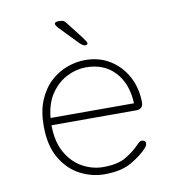

<svg xmlns="http://www.w3.org/2000/svg" viewBox="-78 -744 774 825"><g transform="rotate(-10 309.5 -331.0)"><path d="M313 10.5Q257.5 10.5 206.5 -16Q155.5 -42.5 123 -97.8Q90.5 -153 90.5 -239Q90.5 -304.5 110.5 -351.5Q130.5 -398.5 163.5 -428.8Q196.5 -459 236 -473.2Q275.5 -487.5 314 -487.5Q376.5 -487.5 423.8 -457.5Q471 -427.5 497.5 -377.2Q524 -327 524 -265Q524 -251 516.2 -243.8Q508.5 -236.5 495 -236.5H124Q124.5 -164 151.8 -116.2Q179 -68.5 222.2 -44.8Q265.5 -21 313 -21Q377 -21 414 -43.8Q451 -66.5 472 -89.5Q478.5 -96.5 483.8 -100.2Q489 -104 495 -104Q501 -104 506 -100.2Q511 -96.5 511 -90Q511 -85 508.5 -79.8Q506 -74.5 500.5 -69Q476 -42 431 -15.8Q386 10.5 313 10.5ZM125.5 -268H489.5Q486 -353.5 439 -404.8Q392 -456 312 -456Q271 -456 230.2 -435.8Q189.5 -415.5 160.5 -374Q131.5 -332.5 125.5 -268ZM327.5 -549.5Q321.5 -549.5 314.8 -554Q308 -558.5 299.5 -567L223 -646.5Q214 -657 214 -663Q214 -667.5 218.8 -669.5Q223.5 -671.5 229 -671.5H237Q248 -671.5 254 -667.8Q260 -664 266.5 -655L323 -582Q337.5 -563 337.5 -557Q337.5 -553 333.8 -551.2Q330 -549.5 327.5 -549.5Z"/></g></svg>

Font: Sono ExtraLight Monospace ExtraLight
Style: Regular
Weight: 250
Version: Version 2.112